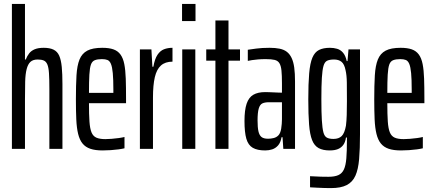

<svg xmlns="http://www.w3.org/2000/svg" viewBox="-20 -763 2225 984"><path d="M41 0V-743H108V-458H112Q119 -476 129.5 -489.5Q140 -503 158 -510.5Q176 -518 204 -518Q235 -518 254.5 -508.5Q274 -499 283.5 -477.5Q293 -456 296.5 -420Q300 -384 300 -332V0H233V-307Q233 -358 231 -388Q229 -418 222.5 -433Q216 -448 204 -453Q192 -458 173 -458Q149 -458 136 -446Q123 -434 116.5 -408.5Q110 -383 109 -344.5Q108 -306 108 -255V0Z M506 8Q468 8 443 -0.5Q418 -9 403 -27.5Q388 -46 380.5 -76.5Q373 -107 371 -150.5Q369 -194 369 -254Q369 -326 372 -376.5Q375 -427 387.5 -458Q400 -489 427.5 -503.5Q455 -518 504 -518Q539 -518 561.5 -510Q584 -502 597.5 -483.5Q611 -465 617 -434.5Q623 -404 624.5 -360Q626 -316 626 -255V-234H436Q436 -176 438.5 -140Q441 -104 449 -84.5Q457 -65 474 -57.5Q491 -50 520 -50Q533 -50 552 -51.5Q571 -53 589 -55.5Q607 -58 618 -61V-3Q606 0 587.5 2.5Q569 5 547.5 6.5Q526 8 506 8ZM561 -267V-303Q561 -357 558 -388.5Q555 -420 548.5 -435.5Q542 -451 531 -455.5Q520 -460 502 -460Q480 -460 466 -454.5Q452 -449 446 -432Q440 -415 438 -380.5Q436 -346 436 -287H581Z M697 0V-510H756L761 -421H766Q773 -461 787 -482Q801 -503 820.5 -510.5Q840 -518 864 -518V-447Q827 -447 805 -427.5Q783 -408 773.5 -367.5Q764 -327 764 -263V0Z M913 -655V-743H982V-655ZM914 0V-510H981V0Z M1084 0V-452H1037V-510H1084V-658H1151V-510H1210V-452H1151V0Z M1339 8Q1299 8 1275.5 -5.5Q1252 -19 1242.5 -52Q1233 -85 1233 -143Q1233 -199 1244 -231.5Q1255 -264 1278.5 -277.5Q1302 -291 1339 -291Q1349 -291 1360.5 -290.5Q1372 -290 1384 -289.5Q1396 -289 1407 -288.5Q1418 -288 1425 -288V-335Q1425 -377 1422.5 -401.5Q1420 -426 1412 -439Q1404 -452 1387.5 -456Q1371 -460 1342 -460Q1320 -460 1302.5 -458.5Q1285 -457 1272 -455Q1259 -453 1250 -451V-508Q1264 -510 1293 -514Q1322 -518 1362 -518Q1391 -518 1413 -513.5Q1435 -509 1450 -497.5Q1465 -486 1474.5 -466Q1484 -446 1488 -416.5Q1492 -387 1492 -345V0H1432L1428 -60H1423Q1418 -32 1405 -17.5Q1392 -3 1375 2.5Q1358 8 1339 8ZM1354 -52Q1368 -52 1382.5 -55.5Q1397 -59 1407 -69.5Q1417 -80 1421 -103Q1425 -129 1425 -151.5Q1425 -174 1425 -202V-239H1358Q1337 -239 1324.5 -233Q1312 -227 1306 -206.5Q1300 -186 1300 -146Q1300 -110 1304.5 -90Q1309 -70 1320 -61Q1331 -52 1354 -52Z M1676 201Q1660 201 1642.5 200.5Q1625 200 1606.5 199Q1588 198 1569 197V140Q1577 140 1591 141Q1605 142 1624 142.5Q1643 143 1663 143Q1695 143 1714 134.5Q1733 126 1742.5 105.5Q1752 85 1755 48.5Q1758 12 1758 -45V-58H1753Q1750 -35 1739.5 -20.5Q1729 -6 1712 1Q1695 8 1670 8Q1635 8 1613 -4Q1591 -16 1579.5 -45Q1568 -74 1564 -125Q1560 -176 1560 -254Q1560 -335 1564.5 -387Q1569 -439 1581 -467.5Q1593 -496 1615 -507Q1637 -518 1671 -518Q1690 -518 1707.5 -513Q1725 -508 1738 -493Q1751 -478 1757 -450H1761L1766 -510H1825V-75Q1825 0 1820.5 52.5Q1816 105 1801.5 137.5Q1787 170 1757 185.5Q1727 201 1676 201ZM1689 -51Q1716 -51 1731 -65.5Q1746 -80 1753 -119Q1756 -142 1757 -174Q1758 -206 1758 -245Q1758 -301 1757.5 -339.5Q1757 -378 1751 -403Q1745 -434 1730.5 -446Q1716 -458 1692 -458Q1670 -458 1657 -452Q1644 -446 1638 -425.5Q1632 -405 1629.5 -364Q1627 -323 1627 -255Q1627 -187 1629.5 -146Q1632 -105 1637.5 -84.5Q1643 -64 1655.5 -57.5Q1668 -51 1689 -51Z M2035 8Q1997 8 1972 -0.5Q1947 -9 1932 -27.5Q1917 -46 1909.5 -76.5Q1902 -107 1900 -150.5Q1898 -194 1898 -254Q1898 -326 1901 -376.5Q1904 -427 1916.5 -458Q1929 -489 1956.5 -503.5Q1984 -518 2033 -518Q2068 -518 2090.5 -510Q2113 -502 2126.5 -483.5Q2140 -465 2146 -434.5Q2152 -404 2153.5 -360Q2155 -316 2155 -255V-234H1965Q1965 -176 1967.5 -140Q1970 -104 1978 -84.5Q1986 -65 2003 -57.5Q2020 -50 2049 -50Q2062 -50 2081 -51.5Q2100 -53 2118 -55.5Q2136 -58 2147 -61V-3Q2135 0 2116.5 2.5Q2098 5 2076.5 6.5Q2055 8 2035 8ZM2090 -267V-303Q2090 -357 2087 -388.5Q2084 -420 2077.5 -435.5Q2071 -451 2060 -455.5Q2049 -460 2031 -460Q2009 -460 1995 -454.5Q1981 -449 1975 -432Q1969 -415 1967 -380.5Q1965 -346 1965 -287H2110Z"/></svg>

Font: Saira UltraCondensed Medium
Style: Regular
Weight: 500
Width: 1
Designer: Hector Gatti with collaboration of the Omnibus-Type team
Foundry: Omnibus-Type
Version: Version 1.101